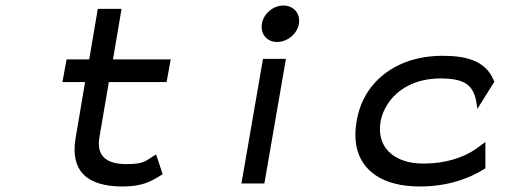

<svg xmlns="http://www.w3.org/2000/svg" viewBox="-20 -664 1893 695"><path d="M569 -33 545 -105 540 -102C507 -81 500 -70 438 -70C359 -70 329 -104 340 -168L374 -367H583L598 -449H389L420 -632H334L303 -449H221L206 -367H288L253 -160C236 -50 289 11 424 11C497 11 528 -8 565 -31Z M983 -512C1020 -512 1056 -541 1062 -578C1068 -615 1043 -644 1006 -644C969 -644 934 -615 928 -578C922 -541 946 -512 983 -512ZM1015 -451H932L854 0H937Z M1708 -270 1770 -369 1768 -371C1738 -449 1658 -462 1582 -462C1539 -462 1500 -456 1462 -444C1364 -411 1290 -338 1271 -226C1265 -192 1265 -160 1271 -131C1289 -48 1362 11 1500 11C1599 11 1678 -17 1734 -53L1737 -55V-150L1703 -125C1658 -94 1594 -72 1514 -72C1486 -72 1462 -75 1440 -83C1380 -104 1345 -153 1358 -226C1362 -248 1371 -268 1383 -287C1417 -340 1482 -380 1574 -380C1661 -380 1697 -358 1706 -283Z"/></svg>

Font: Charger Monospace
Style: Regular
Weight: 400
Designer: Jasper
Foundry: Cannot Into Space Fonts
Version: Version 0.980